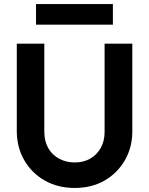

<svg xmlns="http://www.w3.org/2000/svg" viewBox="-20 -919 736 949"><path d="M349 10Q266 10 201.5 -26.5Q137 -63 100 -127Q63 -191 63 -272V-703H199V-268Q199 -221 218.5 -187Q238 -153 272.5 -134.5Q307 -116 349 -116Q392 -116 425 -134.5Q458 -153 477.5 -187Q497 -221 497 -267V-703H634V-271Q634 -190 597 -126.5Q560 -63 496.5 -26.5Q433 10 349 10ZM158 -899H538V-797H158Z"/></svg>

Font: Outfit Thin SemiBold
Style: Regular
Weight: 600
Version: Version 1.100;gftools[0.9.27]